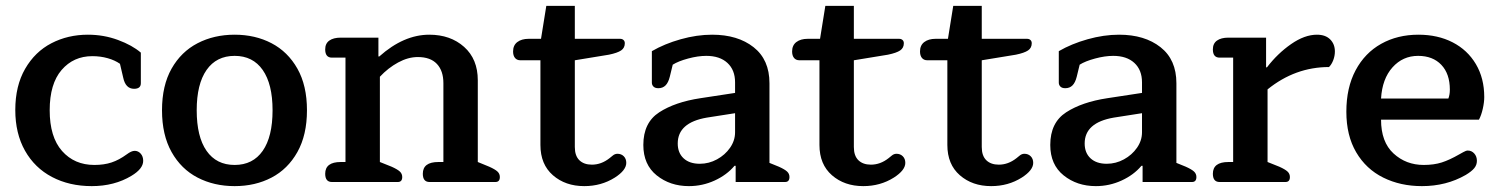

<svg xmlns="http://www.w3.org/2000/svg" viewBox="-20 -619 5099 653"><path d="M32 -245Q32 -327 65.5 -385Q99 -443 155 -472Q211 -501 279 -501Q333 -501 381.5 -483Q430 -465 459 -440V-336Q459 -317 436 -317Q407 -317 399 -355L388 -402Q371 -414 346.5 -421Q322 -428 294 -428Q230 -428 189.5 -381Q149 -334 149 -244Q149 -153 191 -105.5Q233 -58 301 -58Q334 -58 359.5 -66.5Q385 -75 411 -94Q427 -106 438 -106Q450 -106 458.5 -96.5Q467 -87 467 -72Q467 -45 427 -21Q369 14 292 14Q216 14 157 -17Q98 -48 65 -106.5Q32 -165 32 -245Z M531 -244Q531 -328 563.5 -385.5Q596 -443 652 -472Q708 -501 778 -501Q848 -501 903.5 -472Q959 -443 991.5 -385.5Q1024 -328 1024 -244Q1024 -160 991.5 -102Q959 -44 903.5 -15Q848 14 778 14Q708 14 652 -15Q596 -44 563.5 -102Q531 -160 531 -244ZM907 -244Q907 -333 873.5 -381Q840 -429 778 -429Q716 -429 682.5 -381Q649 -333 649 -244Q649 -154 682.5 -106Q716 -58 778 -58Q840 -58 873.5 -106Q907 -154 907 -244Z M1086 -28Q1086 -68 1139 -68H1155V-423H1109Q1086 -423 1086 -451Q1086 -471 1100 -481Q1114 -491 1139 -491H1267V-427H1270Q1353 -501 1440 -501Q1512 -501 1558.5 -459.5Q1605 -418 1605 -346V-68L1644 -52Q1664 -43 1672 -35.5Q1680 -28 1680 -17Q1680 0 1665 0H1441Q1418 0 1418 -28Q1418 -68 1471 -68H1488V-336Q1488 -378 1466 -401.5Q1444 -425 1401 -425Q1368 -425 1334 -406.5Q1300 -388 1272 -358V-68L1312 -52Q1332 -43 1340 -35.5Q1348 -28 1348 -17Q1348 0 1333 0H1109Q1086 0 1086 -28Z M1818 -126V-414H1750Q1738 -414 1731.5 -422Q1725 -430 1725 -444Q1725 -465 1739.5 -476Q1754 -487 1778 -487H1820L1838 -599H1935V-487H2089Q2096 -487 2100.5 -483Q2105 -479 2105 -472Q2105 -456 2092.5 -447.5Q2080 -439 2051 -433L1935 -414V-119Q1935 -89 1950.5 -74Q1966 -59 1993 -59Q2025 -59 2053 -81Q2056 -83 2063.5 -89.5Q2071 -96 2080 -96Q2093 -96 2101.5 -87.5Q2110 -79 2110 -65Q2110 -40 2071 -15Q2025 14 1967 14Q1903 14 1860.5 -23Q1818 -60 1818 -126Z M2168 -126Q2168 -202 2222 -237Q2276 -272 2362 -285L2480 -303V-339Q2480 -381 2454 -405Q2428 -429 2382 -429Q2354 -429 2320.5 -420Q2287 -411 2268 -399L2258 -358Q2253 -338 2243.5 -328.5Q2234 -319 2219 -319Q2208 -319 2202.5 -324.5Q2197 -330 2197 -338V-445Q2240 -470 2295 -485.5Q2350 -501 2402 -501Q2489 -501 2543 -458.5Q2597 -416 2597 -336V-65L2629 -52Q2649 -43 2657 -35.5Q2665 -28 2665 -17Q2665 0 2650 0H2482V-55H2478Q2452 -24 2410.5 -5Q2369 14 2323 14Q2259 14 2213.5 -22.5Q2168 -59 2168 -126ZM2480 -169V-234L2384 -219Q2285 -202 2285 -131Q2285 -99 2305 -80.5Q2325 -62 2360 -62Q2391 -62 2418.5 -77Q2446 -92 2463 -116.5Q2480 -141 2480 -169Z M2767 -126V-414H2699Q2687 -414 2680.5 -422Q2674 -430 2674 -444Q2674 -465 2688.5 -476Q2703 -487 2727 -487H2769L2787 -599H2884V-487H3038Q3045 -487 3049.5 -483Q3054 -479 3054 -472Q3054 -456 3041.5 -447.5Q3029 -439 3000 -433L2884 -414V-119Q2884 -89 2899.5 -74Q2915 -59 2942 -59Q2974 -59 3002 -81Q3005 -83 3012.5 -89.5Q3020 -96 3029 -96Q3042 -96 3050.5 -87.5Q3059 -79 3059 -65Q3059 -40 3020 -15Q2974 14 2916 14Q2852 14 2809.5 -23Q2767 -60 2767 -126Z M3202 -126V-414H3134Q3122 -414 3115.5 -422Q3109 -430 3109 -444Q3109 -465 3123.5 -476Q3138 -487 3162 -487H3204L3222 -599H3319V-487H3473Q3480 -487 3484.5 -483Q3489 -479 3489 -472Q3489 -456 3476.5 -447.5Q3464 -439 3435 -433L3319 -414V-119Q3319 -89 3334.5 -74Q3350 -59 3377 -59Q3409 -59 3437 -81Q3440 -83 3447.5 -89.5Q3455 -96 3464 -96Q3477 -96 3485.5 -87.5Q3494 -79 3494 -65Q3494 -40 3455 -15Q3409 14 3351 14Q3287 14 3244.5 -23Q3202 -60 3202 -126Z M3552 -126Q3552 -202 3606 -237Q3660 -272 3746 -285L3864 -303V-339Q3864 -381 3838 -405Q3812 -429 3766 -429Q3738 -429 3704.5 -420Q3671 -411 3652 -399L3642 -358Q3637 -338 3627.5 -328.5Q3618 -319 3603 -319Q3592 -319 3586.5 -324.5Q3581 -330 3581 -338V-445Q3624 -470 3679 -485.5Q3734 -501 3786 -501Q3873 -501 3927 -458.5Q3981 -416 3981 -336V-65L4013 -52Q4033 -43 4041 -35.5Q4049 -28 4049 -17Q4049 0 4034 0H3866V-55H3862Q3836 -24 3794.5 -5Q3753 14 3707 14Q3643 14 3597.5 -22.5Q3552 -59 3552 -126ZM3864 -169V-234L3768 -219Q3669 -202 3669 -131Q3669 -99 3689 -80.5Q3709 -62 3744 -62Q3775 -62 3802.5 -77Q3830 -92 3847 -116.5Q3864 -141 3864 -169Z M4105 -28Q4105 -68 4158 -68H4174V-423H4128Q4105 -423 4105 -451Q4105 -471 4119 -481Q4133 -491 4158 -491H4286V-390H4289Q4325 -437 4371 -469Q4417 -501 4459 -501Q4488 -501 4504 -485Q4520 -469 4520 -444Q4520 -429 4514.5 -414.5Q4509 -400 4500 -391Q4385 -391 4291 -315V-68L4331 -52Q4351 -43 4359 -35.5Q4367 -28 4367 -17Q4367 0 4352 0H4128Q4105 0 4105 -28Z M4559 -239Q4559 -321 4590.5 -380Q4622 -439 4677.5 -470Q4733 -501 4804 -501Q4870 -501 4920.5 -475Q4971 -449 4999.5 -401Q5028 -353 5028 -289Q5028 -271 5023 -249Q5018 -227 5010 -212H4677Q4677 -136 4719.5 -97Q4762 -58 4822 -58Q4857 -58 4883.5 -66.5Q4910 -75 4943 -94Q4947 -96 4956.5 -101.5Q4966 -107 4972 -107Q4985 -107 4994 -97Q5003 -87 5003 -72Q5003 -58 4994 -47Q4985 -36 4965 -24Q4899 14 4816 14Q4743 14 4684.5 -15Q4626 -44 4592.5 -101Q4559 -158 4559 -239ZM4906 -284Q4911 -297 4911 -314Q4911 -368 4882 -398.5Q4853 -429 4803 -429Q4751 -429 4716 -390Q4681 -351 4677 -284Z"/></svg>

Font: Maitree SemiBold
Style: Regular
Weight: 600
Designer: CadsonDemak Team
Foundry: CadsonDemak
Version: Version 1.001